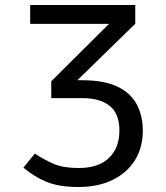

<svg xmlns="http://www.w3.org/2000/svg" viewBox="-20 -726 655 757"><path d="M289.2 11.3Q212.8 11.3 163.6 -9Q114.4 -29.2 72.3 -65.1L117.4 -120.5Q155.4 -95.4 192.8 -79.5Q230.3 -63.6 290.3 -63.6Q369.2 -63.6 410 -103.6Q450.8 -143.6 450.8 -211.8Q450.8 -277.9 412.6 -308.5Q374.4 -339 306.2 -339H182.1V-405.6L409.7 -631.8H99V-706.2H513.3V-632.3L285.1 -409.7H303.1Q389.7 -409.7 442.6 -384.6Q495.4 -359.5 519.2 -314.4Q543.1 -269.2 543.1 -210.8Q543.1 -144.6 512.1 -94.6Q481 -44.6 424.1 -16.7Q367.2 11.3 289.2 11.3Z"/></svg>

Font: FiraCode Nerd Font
Style: Regular
Weight: 400
Designer: Carrois Corporate, Edenspiekermann AG, Nikita Prokopov
Foundry: Carrois Corporate, Edenspiekermann AG, Nikita Prokopov
Version: Version 6.002;Nerd Fonts 3.4.0